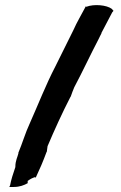

<svg xmlns="http://www.w3.org/2000/svg" viewBox="-20 -665 479 763"><path d="M17 78H35C58 78 76 71 90 63V54C101 46 109 42 119 39L122 41C138 7 151 -23 165 -61L166 -62L169 -84C196 -148 228 -218 260 -280L261 -281C265 -292 270 -307 275 -318C308 -380 339 -447 372 -510C377 -520 380 -527 383 -532V-534C398 -563 411 -588 426 -616L431 -622L424 -630C404 -645 354 -650 323 -638L321 -640C305 -609 286 -578 271 -544C248 -496 224 -451 200 -401C162 -328 132 -250 98 -174C81 -138 68 -93 53 -58V-55C50 -42 41 -26 41 -3V-1C32 25 24 50 20 72Z"/></svg>

Font: SolarCharger
Style: 950
Weight: 900
Designer: Mew Too
Foundry: Cannot Into Space Fonts/KineticPlasma Fonts
Version: Version 1.100